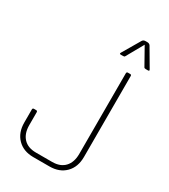

<svg xmlns="http://www.w3.org/2000/svg" viewBox="-203 -931 900 1025"><g transform="rotate(30 246.5 -418.0)"><path d="M386 -643H400Q408 -643 408 -635V-136Q408 -74 371.5 -37Q335 0 274 0H174Q113 0 76.5 -37Q40 -74 40 -136V-216Q40 -225 48 -225H62Q70 -225 70 -216V-137Q70 -86 97 -57Q124 -28 174 -28H274Q324 -28 351 -57Q378 -86 378 -137V-634Q378 -643 386 -643ZM473 -707H459Q450 -707 448 -712L389 -817L330 -712Q328 -707 319 -707H305Q294 -707 301 -718L365 -827Q371 -836 384 -836H394Q407 -836 413 -827L477 -718Q484 -707 473 -707Z"/></g></svg>

Font: Rajdhani Light
Style: Regular
Weight: 300
Designer: Satya Rajpurohit, Jyotish Sonowal
Foundry: Indian Type Foundry
Version: Version 1.201;PS 1.0;hotconv 1.0.78;makeotf.lib2.5.61930; tt